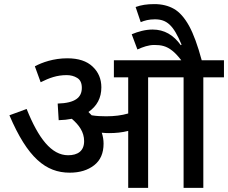

<svg xmlns="http://www.w3.org/2000/svg" viewBox="-20 -916 1112 936"><path d="M484.9 -215.8C484.9 -233.9 481.9 -252 476.1 -269C489.3 -267.6 501 -267.1 511.2 -267.1C544.4 -267.1 574.2 -270 605 -277.8V0H702.1V-539.1H875V0H971.2V-539.1H1071.8V-622.1H963.4C943.8 -694.8 923.3 -750.5 901.9 -789.6C879.4 -830.1 854.5 -857.9 827.6 -873C800.8 -888.2 769 -896 732.9 -896C695.8 -896 668 -891.6 641.1 -881.8L666 -808.1C685.1 -815.9 705.6 -821.8 734.9 -821.8C793 -821.8 825.2 -793.9 865.2 -698.2L861.3 -695.8C826.2 -745.1 781.2 -772 724.1 -772C688.5 -772 653.8 -762.2 622.1 -749L649.9 -674.8C676.8 -687 704.1 -696.8 731.9 -696.8C765.6 -696.8 791 -691.9 819.8 -668.9C833 -658.7 847.7 -643.1 863.8 -622.1H535.2V-539.1H605V-362.8C573.2 -353.5 537.6 -349.1 498 -349.1C472.7 -349.1 449.7 -350.1 426.8 -354C421.4 -359.4 416.5 -364.7 411.1 -370.1C453.1 -398.9 474.1 -439 474.1 -490.2C474.1 -530.8 460 -564.5 431.6 -591.3C403.3 -618.2 362.3 -631.8 308.1 -631.8C241.2 -631.8 185.5 -611.8 149.9 -592.8L178.2 -515.1C220.7 -536.1 256.8 -549.8 305.2 -549.8C324.2 -549.8 341.3 -545.4 356.4 -536.1C371.6 -526.9 378.9 -510.7 378.9 -487.8C378.9 -441.4 347.7 -413.6 261.2 -411.1L266.1 -330.1C288.6 -330.6 310.1 -333 330.1 -336.9C365.7 -306.2 390.1 -272.5 390.1 -228C390.1 -179.7 358.9 -159.2 312 -159.2C230.5 -159.2 167 -242.2 109.9 -384.8L25.9 -354C114.3 -147 203.1 -74.2 319.8 -74.2C368.7 -74.2 408.2 -86.4 439 -110.4C469.7 -134.3 484.9 -169.4 484.9 -215.8Z"/></svg>

Font: Noto Reveo Sans
Style: Regular
Weight: 500
Designer: Monotype Design Team
Foundry: Monotype Imaging Inc.
Version: Version 2.007